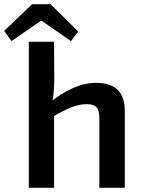

<svg xmlns="http://www.w3.org/2000/svg" viewBox="-70 -900 683 920"><path d="M391 -503Q528 -503 528 -368V0H406V-331Q406 -371 392.5 -386Q379 -401 346 -401Q309 -401 270 -385Q231 -369 176 -337L167 -407Q223 -453 279.5 -478Q336 -503 391 -503ZM189 -700 190 -520Q190 -483 186.5 -450.5Q183 -418 177 -395L189 -381V0H68V-700ZM172 -880 305 -749 270 -703 132 -799H124L-15 -703L-50 -752L84 -880Z"/></svg>

Font: Exo 2 SemiBold
Style: Regular
Weight: 600
Designer: Natanael Gama
Foundry: Natanael Gama
Version: Version 2.010